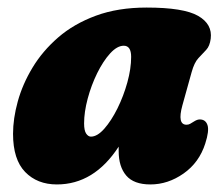

<svg xmlns="http://www.w3.org/2000/svg" viewBox="-20 -478 592 508"><path d="M462.5 -199Q448.5 -148 473.5 -148Q479 -148 483.2 -150.5Q487.5 -153 494 -157Q502 -162 508.5 -162Q524 -162 529 -147Q534 -132 523 -98Q507 -48 465.8 -19Q424.5 10 378 10Q334 10 314 -13.5Q294 -37 294 -78Q294 -84 294 -90Q229 10 130.5 10Q78.5 10 46.5 -23Q14.5 -56 14.5 -124Q14.5 -164 27 -209.5Q39.5 -255 66 -299Q92.5 -343 134 -379Q175.5 -415 233.8 -436.5Q292 -458 368 -458Q466 -458 504.2 -436Q542.5 -414 537.5 -375.5Q535 -356 525.5 -346Q516 -336 505 -324.2Q494 -312.5 487 -287ZM202.5 -151.5Q202.5 -132.5 208 -124.5Q213.5 -116.5 220.5 -116.5Q237.5 -116.5 256 -137.5Q274.5 -158.5 290.8 -191.2Q307 -224 317 -260.2Q327 -296.5 327 -327.5Q327 -357 307.5 -357Q290 -357 271.5 -336.8Q253 -316.5 237.2 -284.5Q221.5 -252.5 212 -217Q202.5 -181.5 202.5 -151.5Z"/></svg>

Font: Fraunces 144pt S100 Black
Style: Italic
Weight: 900
Italic angle: -16°
Version: Version 1.000; ttfautohint (v1.8.3)